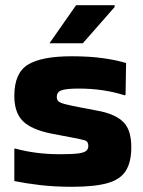

<svg xmlns="http://www.w3.org/2000/svg" viewBox="-20 -717 549 737"><path d="M38 -147Q116 -125 211 -125Q257 -125 280 -128Q303 -131 311 -138Q319 -145 319 -157Q319 -174 306.5 -178Q294 -182 257 -189L178 -204Q102 -219 68.5 -251.5Q35 -284 35 -349Q35 -437 87.5 -469Q140 -501 255 -501Q324 -501 376.5 -493.5Q429 -486 464 -475L462 -354L459 -351Q378 -377 282 -377Q235 -377 216.5 -370.5Q198 -364 198 -345Q198 -335 203.5 -329Q209 -323 229 -317.5Q249 -312 292 -304L365 -290Q426 -277 455 -247Q484 -217 484 -152Q484 -95 463 -61.5Q442 -28 392.5 -14Q343 0 256 0Q190 0 134.5 -6.5Q79 -13 35 -22V-145ZM420 -690 298 -551H170L272 -697H420Z"/></svg>

Font: Bakbak One
Style: Regular
Weight: 400
Designer: Saumya Kishore and Sanchit Sawaria
Foundry: A Good Feeling
Version: Version 1.003; ttfautohint (v1.8.3)